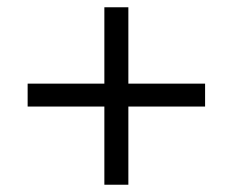

<svg xmlns="http://www.w3.org/2000/svg" viewBox="-20 -548 640 528"><path d="M267 -40V-255H56V-318H267V-528H333V-318H544V-255H333V-40Z"/></svg>

Font: Nunito Sans 12pt ExtraLight 11pt
Style: Regular
Weight: 400
Version: Version 3.101;gftools[0.9.27]